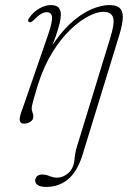

<svg xmlns="http://www.w3.org/2000/svg" viewBox="-20 -480 549 757"><path d="M303.5 136.5Q283 198.5 247.2 227.8Q211.5 257 161.5 257Q140 257 129.2 249.8Q118.5 242.5 118.5 231.5Q118.5 222.5 125.5 215.2Q132.5 208 146.5 208Q157.5 208 166.2 211Q175 214 184 217.2Q193 220.5 204.5 220.5Q228.5 220.5 249.2 202.5Q270 184.5 273.5 150.5Q274 144 274.8 137.8Q275.5 131.5 276.8 125Q278 118.5 279.5 111.8Q281 105 283.2 98Q285.5 91 288 83L413 -325Q433 -387.5 426 -410.5Q419 -433.5 387.5 -433.5Q362 -433.5 327.2 -415.2Q292.5 -397 255.5 -361.2Q218.5 -325.5 185.5 -271.8Q152.5 -218 129.5 -146Q119 -111 113.8 -92.8Q108.5 -74.5 106.8 -66Q105 -57.5 105 -51.5Q105 -45 108.2 -37Q111.5 -29 111.5 -19Q111.5 -8 100.2 -0.2Q89 7.5 74.5 7.5Q59.5 7.5 57.8 -5.5Q56 -18.5 68.5 -50.5L170 -344Q187.5 -396 185 -414Q182.5 -432 163.5 -432Q154.5 -432 142.2 -425.2Q130 -418.5 113 -400.5Q107.5 -396 103.5 -393.5Q99.5 -391 94.5 -393Q91 -395 90.8 -399Q90.5 -403 94 -407.5Q110.5 -432.5 134.5 -446.2Q158.5 -460 180 -460Q201 -460 210.5 -450.5Q220 -441 220 -422Q220 -408.5 215 -387.5Q210 -366.5 200 -337.8Q190 -309 175.2 -272Q160.5 -235 141.5 -188.5L129 -190.5Q160 -265.5 196.8 -317Q233.5 -368.5 271.8 -400Q310 -431.5 346 -445.8Q382 -460 410.5 -460Q444.5 -460 456 -443.8Q467.5 -427.5 463 -396.2Q458.5 -365 444 -321Z"/></svg>

Font: Fraunces Thin
Style: Italic
Weight: 250
Italic angle: -16°
Version: Version 1.000;[b76b70a41]